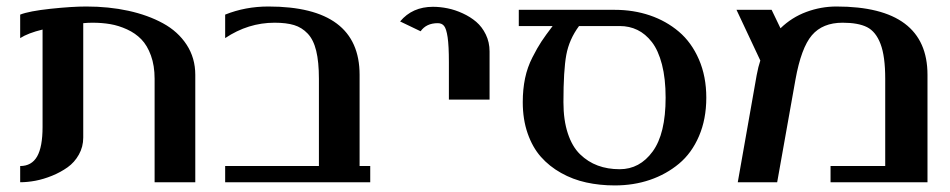

<svg xmlns="http://www.w3.org/2000/svg" viewBox="-20 -560 2920 590"><path d="M42 -515.1Q69.3 -525.9 135.3 -533Q201.2 -540 245.1 -540Q314.5 -540 374.5 -526.9Q434.6 -513.7 480.7 -488.5Q526.9 -463.4 553.5 -422.6Q580.1 -381.8 580.1 -330.1V0H455.1V-317.9Q455.1 -358.4 443.8 -389.4Q432.6 -420.4 414.3 -439.2Q396 -458 370.4 -469.7Q344.7 -481.4 319.1 -485.8Q293.5 -490.2 264.2 -490.2Q250.5 -490.2 235.8 -488.8V-137.2Q235.8 -108.9 222.4 -85Q209 -61 187.7 -45.9Q166.5 -30.8 140.1 -20Q113.8 -9.3 88.9 -4.6Q64 0 42 0V-49.8Q77.1 -49.8 94 -79.1Q110.8 -108.4 110.8 -169.9V-469.2Q66.4 -458.5 42 -442.9Z M671.9 -515.1Q733.9 -540 804.7 -540Q1085 -540 1085 -330.1V-49.8H1117.7V0H671.9V-49.8H960V-317.9Q960 -369.6 951.7 -403.8Q943.4 -438 925.5 -456.8Q907.7 -475.6 883.8 -482.9Q859.9 -490.2 823.7 -490.2Q742.7 -490.2 671.9 -442.9Z M1359.4 -253.9V-369.1Q1359.4 -419.4 1355.5 -445.6Q1351.6 -471.7 1344.7 -480.2Q1337.9 -488.8 1325.2 -488.8Q1290 -488.8 1272.5 -463.9L1209.5 -494.1Q1247.1 -539.1 1310.5 -539.1Q1332.5 -539.1 1355.5 -534.4Q1378.4 -529.8 1401.9 -519Q1425.3 -508.3 1443.4 -492.9Q1461.4 -477.5 1472.9 -453.9Q1484.4 -430.2 1484.4 -401.9V-253.9Z M1574.2 -529.8H1869.1Q1926.8 -529.8 1977.1 -512.7Q2027.3 -495.6 2066.2 -462.6Q2105 -429.7 2127.7 -377.4Q2150.4 -325.2 2150.4 -259.8Q2150.4 -193.8 2127.9 -141.6Q2105.5 -89.4 2066.4 -56.9Q2027.3 -24.4 1977.3 -7.3Q1927.2 9.8 1869.1 9.8Q1822.8 9.8 1781.5 0.7Q1740.2 -8.3 1704.1 -28.6Q1668 -48.8 1642.1 -78.1Q1616.2 -107.4 1601.3 -150.4Q1586.4 -193.4 1586.4 -246.1Q1586.4 -285.6 1593.5 -319.6Q1600.6 -353.5 1616 -383.5Q1631.3 -413.6 1643.8 -432.4Q1656.2 -451.2 1678.2 -480H1574.2ZM1759.3 -480Q1729 -439 1720.2 -391.4Q1711.4 -343.8 1711.4 -246.1Q1711.4 -190.9 1724.9 -150.1Q1738.3 -109.4 1762.5 -85.9Q1786.6 -62.5 1816.9 -51.3Q1847.2 -40 1884.3 -40Q1945.8 -40 1985.6 -94.5Q2025.4 -148.9 2025.4 -259.8Q2025.4 -318.4 2014.2 -361.8Q2002.9 -405.3 1983.2 -430.7Q1963.4 -456.1 1938.7 -468Q1914.1 -480 1884.3 -480Z M2247.1 0 2305.2 -329.1Q2310.1 -355.5 2316.4 -374L2243.2 -529.8H2351.1L2378.4 -473.1Q2413.1 -506.8 2458 -523.4Q2502.9 -540 2550.3 -540Q2830.1 -540 2830.1 -330.1V0H2532.2V-49.8H2700.2V-317.9Q2700.2 -387.2 2685.8 -425Q2671.4 -462.9 2644.3 -476.6Q2617.2 -490.2 2569.3 -490.2Q2507.8 -490.2 2474.9 -451.7Q2441.9 -413.1 2424.3 -314.9L2368.2 0Z"/></svg>

Font: Pfennig
Style: Bold
Weight: 700
Version: Version 20120410 ; ttfautohint (v0.8)